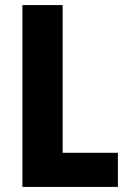

<svg xmlns="http://www.w3.org/2000/svg" viewBox="-20 -734 503 754"><path d="M68 0V-714H226V-134H443V0Z"/></svg>

Font: Noto Sans Condensed ExtraBold
Style: Regular
Weight: 800
Width: 3
Designer: Monotype Design Team
Foundry: Monotype Imaging Inc.
Version: Version 2.013; ttfautohint (v1.8.4.7-5d5b)